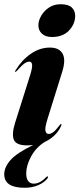

<svg xmlns="http://www.w3.org/2000/svg" viewBox="-38 -678 376 908"><path d="M207.5 -503Q177.5 -503 160.5 -518.5Q143.5 -534 143.5 -558Q143.5 -580.5 157 -603.8Q170.5 -627 194 -642.5Q217.5 -658 248.5 -658Q285.5 -658 301.5 -642.5Q317.5 -627 317.5 -603.5Q317.5 -564.5 288.5 -533.8Q259.5 -503 207.5 -503ZM186.5 -115Q173.5 -73 177 -58.8Q180.5 -44.5 192 -44.5Q202 -44.5 213.8 -53Q225.5 -61.5 242.5 -84Q248.5 -92 250.5 -91.5Q255.5 -91.5 249.5 -79Q238 -55.5 218.8 -37Q199.5 -18.5 173 -6.5Q131 20.5 108.5 63Q86 105.5 86 141.5Q86 167 95.8 178.8Q105.5 190.5 121.5 190.5Q138 190.5 153.8 181.2Q169.5 172 180 160Q184.5 155 188.5 157Q191 159 186.5 165.5Q172.5 184.5 144 197.2Q115.5 210 78 210Q-18 210 -18 146Q-18 113 11.5 79.2Q41 45.5 119.5 7.5Q105 9.5 90 9.5Q39 9.5 27.8 -16.5Q16.5 -42.5 33 -96L104.5 -322.5Q115.5 -358 113.8 -372.2Q112 -386.5 100.5 -386.5Q90 -386.5 77.2 -377.5Q64.5 -368.5 42.5 -343.5Q37 -338 34.5 -338Q31 -338.5 35.5 -345.5Q64.5 -393.5 107.2 -423.2Q150 -453 198 -453Q241 -453 257.5 -425Q274 -397 257 -341Z"/></svg>

Font: Fraunces 144pt
Style: Bold Italic
Weight: 700
Italic angle: -16°
Version: Version 1.000;[b76b70a41]